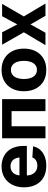

<svg xmlns="http://www.w3.org/2000/svg" viewBox="888 -1480 603 2418"><g transform="rotate(-90 1189.0 -271.5)"><path d="M309.2 10.5Q225.3 10.5 164.4 -23.6Q103.5 -57.7 71 -120.8Q38.5 -183.9 38.5 -270.3Q38.5 -354.6 70.9 -418.1Q103.4 -481.6 162.6 -517.2Q221.8 -552.7 302 -552.7Q356.2 -552.7 403 -535.5Q449.8 -518.3 485 -483.7Q520.1 -449.2 539.7 -397.3Q559.4 -345.3 559.4 -275.6V-234.2H98.6V-327.5H486.1L415.6 -303.1Q415.6 -344.9 402.9 -375.5Q390.2 -406.2 365.2 -423.1Q340.2 -440 303.1 -440Q266 -440 240.2 -423Q214.5 -406 201 -376.5Q187.5 -347.1 187.5 -309V-243Q187.5 -198.8 203 -167.3Q218.5 -135.7 246.5 -118.9Q274.5 -102.1 311.5 -102.1Q336.6 -102.1 357.2 -109.3Q377.7 -116.5 392.6 -130.7Q407.4 -144.8 415 -165.2L554.7 -155.9Q544 -105.5 511.7 -68Q479.3 -30.6 428 -10Q376.7 10.5 309.2 10.5Z M1149 -545.9V0H998V-426.8H807.4V0H656.4V-545.9Z M1516.6 10.5Q1433.8 10.5 1373.6 -24.8Q1313.4 -60.1 1280.9 -123.4Q1248.4 -186.7 1248.4 -270.7Q1248.4 -355.3 1280.9 -418.7Q1313.4 -482.1 1373.6 -517.4Q1433.8 -552.7 1516.6 -552.7Q1599.6 -552.7 1659.8 -517.4Q1720 -482.1 1752.6 -418.7Q1785.2 -355.3 1785.2 -270.7Q1785.2 -186.7 1752.6 -123.4Q1720 -60.1 1659.8 -24.8Q1599.6 10.5 1516.6 10.5ZM1517.2 -107.4Q1555.1 -107.4 1580.4 -128.6Q1605.7 -149.8 1618.6 -187Q1631.4 -224.1 1631.4 -271.3Q1631.4 -319.1 1618.6 -356Q1605.7 -392.8 1580.4 -413.8Q1555.1 -434.8 1517.2 -434.8Q1479.2 -434.8 1453.6 -413.8Q1427.9 -392.8 1415 -356Q1402.1 -319.1 1402.1 -271.3Q1402.1 -224.1 1415 -187Q1427.9 -149.8 1453.6 -128.6Q1479.2 -107.4 1517.2 -107.4Z M1990.8 -545.9 2090.2 -354.5 2193 -545.9H2348.8L2190.6 -272.5L2352.9 0H2198.2L2090.2 -188.5L1985 0H1828.5L1990.8 -272.5L1834.4 -545.9Z"/></g></svg>

Font: GitLab Sans
Style: Regular
Weight: 400
Designer: Rasmus Andersson
Foundry: Modifications by GitLab B.V., manufactured by rsms
Version: Version 4.000;git-c8fb6b7